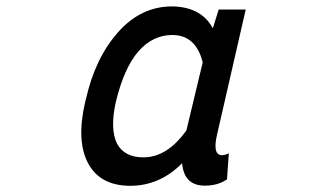

<svg xmlns="http://www.w3.org/2000/svg" viewBox="-20 -580 1040 610"><path d="M674.8 -549.8H760.7L668.9 -149.4Q655.3 -87.9 684.6 -86.9Q690.4 -86.9 697.3 -88.9L707 -92.8L701.2 -9.8L697.3 -7.8Q669.9 9.8 630.9 9.8Q564.5 9.8 558.6 -61.5Q487.3 10.7 392.6 10.3Q297.9 9.8 259.8 -61.5Q221.7 -132.8 251 -257.8L252.9 -264.6Q282.2 -395.5 355 -477.5Q427.7 -559.6 526.4 -559.6Q619.1 -558.6 656.2 -490.2ZM419.9 -417Q374 -364.3 347.7 -254.9Q329.1 -169.9 351.6 -124Q375 -80.1 435.5 -80.1Q511.7 -80.1 572.3 -166L624 -381.8Q602.5 -468.8 527.3 -468.8Q465.8 -468.8 419.9 -417Z"/></svg>

Font: RobotoJAA
Style: Medium
Weight: 500
Version: Version 2.05; 2016-11-05